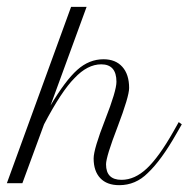

<svg xmlns="http://www.w3.org/2000/svg" viewBox="-87 -542 558 568"><path d="M-20.8 0H-66.7L123.3 -521.7H169.2L62.5 -230Q106.7 -304.2 141.7 -335.4Q176.7 -366.7 219.2 -366.7Q255 -366.7 275 -344.2Q295 -321.7 295 -281.7Q295 -256.7 260.8 -166.7Q226.7 -78.3 226.7 -55.8Q226.7 -10 272.5 -10Q311.7 -10 347.5 -43.8Q383.3 -77.5 425.8 -152.5L441.7 -180.8L450.8 -174.2L435 -146.7Q390 -67.5 350 -30Q314.2 5.8 265.8 5.8Q229.2 5.8 209.6 -15Q190 -35.8 190 -73.3Q190 -100.8 224.2 -188.3Q257.5 -273.3 257.5 -300Q257.5 -351.7 212.5 -351.7Q171.7 -351.7 133.3 -310.8Q95 -272.5 43.3 -174.2Z"/></svg>

Font: Sirivennela
Style: Regular
Weight: 400
Designer: Appaji Ambarisha Darbha
Foundry: Appaji Ambarisha Darbha
Version: Version 1.00; ttfautohint (v1.8.4.7-5d5b)